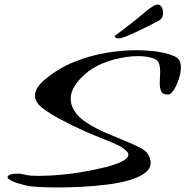

<svg xmlns="http://www.w3.org/2000/svg" viewBox="-20 -803 816 845"><path d="M240 22Q190 22 154 20Q118 18 108 16Q56 5 34.5 -5.5Q13 -16 13 -23Q13 -30 26 -34.5Q39 -39 56 -39Q65 -39 74 -37.5Q83 -36 92 -34Q102 -31 117.5 -30Q133 -29 153 -29Q193 -29 244 -33.5Q295 -38 347.5 -47Q400 -56 445 -67.5Q490 -79 517.5 -93Q545 -107 545 -123Q545 -130 537 -138Q521 -154 497.5 -165Q474 -176 439.5 -189.5Q405 -203 355.5 -224.5Q306 -246 238 -282Q196 -305 165 -329Q134 -353 134 -383Q134 -399 144.5 -416.5Q155 -434 179 -454Q236 -502 305 -530Q374 -558 445 -570Q516 -582 578 -582Q649 -582 700.5 -570.5Q752 -559 766 -542Q776 -531 776 -507Q776 -483 767 -455.5Q758 -428 745.5 -408Q733 -388 722 -387Q697 -386 690 -400.5Q683 -415 683 -437Q683 -449 684 -462Q685 -475 685 -487Q685 -507 680.5 -522Q676 -537 660 -544Q632 -556 588 -556Q540 -556 485.5 -542Q431 -528 388 -502Q370 -491 347.5 -470.5Q325 -450 308 -423.5Q291 -397 291 -367Q291 -341 308.5 -313Q326 -285 369 -258Q405 -236 446.5 -218Q488 -200 526.5 -184.5Q565 -169 593 -155Q621 -141 630 -126Q643 -106 643 -87Q643 -60 617 -41Q591 -22 547.5 -9.5Q504 3 450.5 9.5Q397 16 342.5 19Q288 22 240 22ZM503 -634Q485 -634 485 -645Q504 -659 529 -678Q554 -697 579 -717Q604 -737 621 -752Q638 -766 651.5 -774.5Q665 -783 675 -783Q685 -783 691.5 -771Q698 -759 698 -745Q698 -741 695 -730Q692 -719 675 -710Q662 -703 637.5 -690.5Q613 -678 585.5 -665Q558 -652 535.5 -643Q513 -634 503 -634Z"/></svg>

Font: Grechen Fuemen
Style: Regular
Weight: 400
Designer: Robert E. Leuschke
Foundry: Robert E. Leuschke
Version: Version 1.010; ttfautohint (v1.8.3)